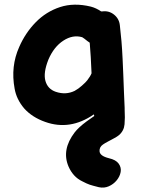

<svg xmlns="http://www.w3.org/2000/svg" viewBox="-20 -541 617 841"><path d="M413 279Q436 284 456.5 275Q477 266 491 249Q505 232 508.5 212.5Q512 193 500 176Q488 159 457 152Q417 142 416 121Q415 103 431 92Q438 87 452 79.5Q466 72 480 64.5Q494 57 501 51Q523 32 525.5 3.5Q528 -25 526 -60V-68Q525 -84 523 -137L520 -215Q519 -240 517 -283Q515 -326 512 -361Q509 -396 505 -430Q502 -459 479.5 -477Q457 -495 428 -491H423Q401 -506 378 -512Q304 -530 243 -510Q182 -490 136.5 -443.5Q91 -397 64 -335Q26 -250 44 -153Q52 -106 86 -66Q121 -27 178 -7Q287 32 391 -40Q392 -36 393 -33Q377 -22 359 -9Q324 17 307 39Q249 115 280 188Q300 234 340 253Q361 264 373 268Q385 272 413 279ZM224 -139Q189 -151 179 -186.5Q169 -222 192 -280Q216 -336 257.5 -363Q299 -390 340 -378L349 -372L363 -361L373 -354Q378 -296 381 -220Q376 -207 362 -189Q356 -181 339 -166Q325 -153 307 -143Q268 -124 224 -139Z"/></svg>

Font: Balsamiq Sans
Style: Bold
Weight: 700
Designer: Michael Angeles
Foundry: Balsamiq SRL
Version: Version 1.020; ttfautohint (v1.8.4.7-5d5b);gftools[0.9.26]